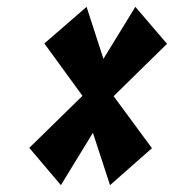

<svg xmlns="http://www.w3.org/2000/svg" viewBox="-20 -695 508 561"><path d="M424 -262 312 -414 468 -567 375.5 -675 282.2 -523 233 -675 109.6 -568 221 -415 65.6 -263 157.9 -154 251.5 -307 301.5 -154Z"/></svg>

Font: Blink
Style: Obl
Weight: 400
Designer: Mew Too
Foundry: Cannot Into Space Fonts
Version: Version 001.000